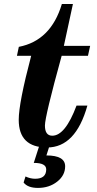

<svg xmlns="http://www.w3.org/2000/svg" viewBox="-20 -713 474 941"><path d="M210.9 9.8Q71.8 9.8 71.8 -126Q71.8 -208.5 132.8 -439.5H63L72.3 -483.4Q229.5 -513.7 283.2 -693.4H337.4L293 -488.3H421.9L411.1 -439.5H282.2Q200.2 -142.1 200.2 -97.7Q200.2 -47.9 236.3 -47.9Q299.8 -47.9 355 -195.3H408.2Q350.6 9.8 210.9 9.8ZM166 208Q116.2 208 95.7 181.6L105 151.9Q128.9 163.1 152.3 163.1Q206.1 163.1 206.5 117.7V117.2Q206.5 85.4 145.5 85.4L172.9 0H223.1L207.5 48.8Q299.3 48.8 299.3 102.1Q299.3 146.5 260.3 177.2Q221.2 208 166 208Z"/></svg>

Font: Munson
Style: Bold Italic
Weight: 700
Italic angle: -12°
Designer: Paul James MIller
Foundry: High-Logic / Made with FontCreator
Version: Version 2.10;May 5, 2019;FontCreator 11.5.0.2430 64-bit